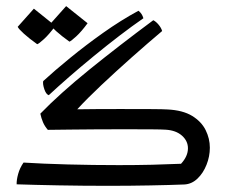

<svg xmlns="http://www.w3.org/2000/svg" viewBox="-20 -599 737 625"><path d="M332 5.9Q250 5.9 170.4 4.4Q90.8 2.9 34.2 1Q33.7 -13.2 39.1 -32.7Q44.4 -52.2 56.6 -69.8Q117.7 -65.9 200.4 -63.7Q283.2 -61.5 367.2 -61.5Q422.9 -61.5 474.9 -62.7Q526.9 -64 569.3 -65.9Q591.8 -90.3 591.8 -116.2Q591.8 -140.1 572.3 -157.5Q552.7 -174.8 519.5 -176.8Q508.3 -177.7 471.4 -178Q434.6 -178.2 385.3 -178.2Q343.8 -178.2 298.1 -178Q252.4 -177.7 210.2 -177.2Q168 -176.8 135.7 -176.3Q125.5 -188 119.9 -201.2Q114.3 -214.4 111.3 -229Q175.3 -294.9 271.2 -372.6Q367.2 -450.2 479 -533.2Q487.8 -528.8 496.3 -518.6Q504.9 -508.3 507.8 -498Q460.4 -458 408.4 -411.9Q356.4 -365.7 309.8 -321.8Q263.2 -277.8 231.4 -243.2Q258.8 -243.7 295.9 -243.9Q333 -244.1 370.6 -244.1Q423.3 -244.1 468 -243.9Q512.7 -243.7 525.4 -242.7Q575.2 -240.2 605.5 -221.7Q635.7 -203.1 649.4 -175.5Q663.1 -147.9 663.1 -118.2Q663.1 -89.8 652.3 -62.7Q641.6 -35.6 623 -17.8Q604.5 0 580.6 1.5Q533.2 3.4 467.8 4.6Q402.3 5.9 332 5.9ZM138.7 -289.1Q129.9 -292 124.3 -308.6Q118.7 -325.2 120.6 -335Q157.7 -369.1 208.3 -410.4Q258.8 -451.7 315.9 -492.2Q373 -532.7 430.7 -564Q442.4 -555.2 446.8 -539.6Q410.6 -514.6 368.9 -482.7Q327.1 -450.7 285.2 -416.3Q243.2 -381.8 205.3 -348.9Q167.5 -315.9 138.7 -289.1ZM206.1 -463.4Q180.2 -481.9 162.8 -497.6Q145.5 -513.2 142.6 -520L195.3 -579.1L265.1 -523.4Q245.1 -496.1 228.3 -480.7Q211.4 -465.3 206.1 -463.4ZM101.1 -455.1Q75.2 -473.6 58.1 -489Q41 -504.4 37.6 -511.7L90.3 -570.8L160.2 -514.6Q140.1 -487.3 123.3 -471.9Q106.4 -456.5 101.1 -455.1Z"/></svg>

Font: Harmattan
Style: Regular
Weight: 400
Designer: George W. Nuss III and SIL International
Foundry: SIL International
Version: Version 4.000